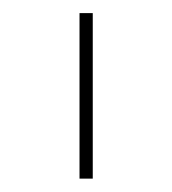

<svg xmlns="http://www.w3.org/2000/svg" viewBox="-20 -760 260 290"><path d="M100.1 -490.2V-740.2H120.1V-490.2Z"/></svg>

Font: Anuphan Thin
Style: Regular
Weight: 250
Designer: Mike Abbink, Paul van der Laan, Pieter van Rosmalen, Mint Tantisuwanna
Foundry: Bold Monday; Cadson Demak
Version: Version 3.002;hotconv 1.0.109;makeotfexe 2.5.65596